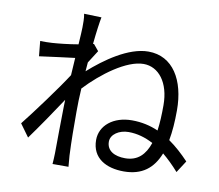

<svg xmlns="http://www.w3.org/2000/svg" viewBox="-87 -895 1174 1031"><g transform="rotate(10 500.0 -379.0)"><path d="M641 -65C585 -65 540 -87 540 -138C540 -178 585 -207 636 -207C683 -207 728 -194 771 -171C749 -106 710 -65 641 -65ZM370 -641 365 -639C372 -708 380 -764 385 -788L290 -791C295 -766 294 -740 294 -717C294 -706 292 -670 289 -624C238 -615 180 -609 148 -607C124 -606 105 -605 83 -606L91 -524C153 -532 239 -544 284 -549C282 -518 280 -486 278 -454C228 -376 114 -222 59 -153L109 -84C157 -150 222 -245 270 -318C270 -303 269 -290 269 -280C267 -170 267 -121 266 -26C266 -10 264 19 263 33H350C348 15 346 -10 345 -27C341 -116 341 -176 341 -266C341 -304 342 -348 345 -393C432 -486 560 -581 652 -581C734 -581 795 -505 795 -381C795 -331 793 -284 787 -242C744 -261 696 -272 643 -272C542 -272 471 -214 471 -135C471 -35 551 6 646 6C746 6 805 -42 838 -126C867 -102 897 -73 926 -40L968 -105C934 -141 898 -174 858 -202C867 -250 871 -305 871 -367C871 -531 800 -651 666 -651C558 -651 435 -563 351 -488C352 -505 354 -521 355 -537C370 -561 387 -588 399 -606Z"/></g></svg>

Font: Source Han Sans KR Regular
Style: Regular
Weight: 400
Designer: Ryoko NISHIZUKA (kana & ideographs); Paul D. Hunt (Latin, Greek & Cyrillic); Wenlong ZHANG (bopomofo); Sandoll Communica
Foundry: Adobe Systems Incorporated
Version: Version 1.004;PS 1.004;hotconv 1.0.82;makeotf.lib2.5.63406